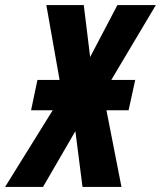

<svg xmlns="http://www.w3.org/2000/svg" viewBox="-79 -734 632 754"><path d="M90 0 217 -219 245 0H398L339 -301H426L452 -420H358L533 -714H382L275 -510L250 -714H103L155 -420H68L43 -301H128L-59 0Z"/></svg>

Font: Noto Sans UI Condensed ExtraBold
Style: Italic
Weight: 800
Width: 3
Designer: Monotype Design Team
Foundry: Monotype Imaging Inc.
Version: 1.001